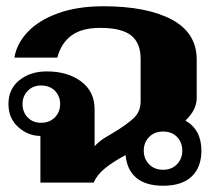

<svg xmlns="http://www.w3.org/2000/svg" viewBox="-20 -583 704 613"><path d="M623 -102Q623 -49 592 -19.5Q561 10 501 10Q445 10 415 -15.5Q385 -41 381 -88Q340 -66 314.5 -45Q289 -24 279 0H109V-149Q70 -149 38.5 -177Q7 -205 7 -251Q7 -299 42 -327Q77 -355 129 -355Q196 -355 239 -323Q282 -291 282 -234V-116Q295 -131 317 -144.5Q339 -158 343 -160Q386 -186 407.5 -206.5Q429 -227 429 -260V-395Q429 -446 398.5 -470Q368 -494 300 -494Q241 -494 208 -469.5Q175 -445 163 -399H26Q33 -443 68 -480.5Q103 -518 165 -540.5Q227 -563 310 -563Q449 -563 528.5 -520.5Q608 -478 608 -393V-270Q608 -232 572 -198Q623 -169 623 -102ZM172 -251Q172 -276 155.5 -293Q139 -310 111 -310Q85 -310 68.5 -293Q52 -276 52 -251Q52 -225 68.5 -208Q85 -191 111 -191Q138 -191 155 -208Q172 -225 172 -251ZM562 -102Q562 -128 545.5 -145.5Q529 -163 501 -163Q473 -163 456 -145.5Q439 -128 439 -102Q439 -76 456 -58.5Q473 -41 501 -41Q528 -41 545 -58.5Q562 -76 562 -102Z"/></svg>

Font: Taviraj Bold
Style: Regular
Weight: 700
Designer: Katatrad Team
Foundry: CadsonDemak
Version: Version 1.030